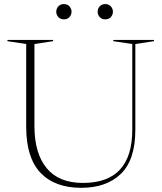

<svg xmlns="http://www.w3.org/2000/svg" viewBox="-20 -911 794 942"><path d="M629 -274.5V-695L536 -709V-715H735.5V-709L644 -695V-274.5Q644 -127 573.2 -58.2Q502.5 10.5 378.5 10.5Q249 10.5 178.8 -63.2Q108.5 -137 108.5 -289V-695L16.5 -709V-715H240.5V-709L149 -695V-291.5Q149 -159 208.8 -86.2Q268.5 -13.5 387 -13.5Q629 -13.5 629 -274.5ZM293.5 -816Q276 -816 266 -827.5Q256 -839 256 -853.5Q256 -868 266 -879.5Q276 -891 293.5 -891Q311 -891 321 -879.5Q331 -868 331 -853.5Q331 -839 321 -827.5Q311 -816 293.5 -816ZM496.5 -816Q479 -816 469 -827.5Q459 -839 459 -853.5Q459 -868 469 -879.5Q479 -891 496.5 -891Q514 -891 524 -879.5Q534 -868 534 -853.5Q534 -839 524 -827.5Q514 -816 496.5 -816Z"/></svg>

Font: Newsreader Display ExtraLight
Style: Regular
Weight: 275
Designer: Hugues Gentile
Foundry: Production Type
Version: Version 1.001